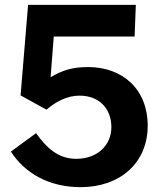

<svg xmlns="http://www.w3.org/2000/svg" viewBox="-20 -762 670 793"><path d="M313 11C476 11 590 -89 590 -243C590 -394 486 -485 344 -485C281 -485 240 -473 189 -443L202 -611H536L541 -742H96L65 -368L172 -309C210 -342 257 -367 308 -367C392 -367 440 -311 440 -237C440 -163 383 -106 295 -106C219 -106 171 -153 129 -212L25 -136C82 -47 182 11 313 11Z"/></svg>

Font: Cheyenne Sans
Style: Bold
Weight: 700
Designer: The Public Sans project authors (U.S. Web Design System), Libre Franklin designed by Pablo Impallari and Rodrigo Fuenzal
Foundry: The Cheyenne Sans Project Authors
Version: Version 2.007